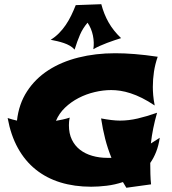

<svg xmlns="http://www.w3.org/2000/svg" viewBox="-20 -843 810 906"><path d="M733.9 -192.9Q728.5 -156.2 717 -127Q705.6 -97.7 689 -74.2Q689 -49.8 689.7 -21.7Q690.4 6.3 692.9 26.9L576.2 43L560.1 16.1Q522 28.8 483.4 33.4Q444.8 38.1 410.2 38.1Q331.1 38.1 265.1 17.8Q199.2 -2.4 148.7 -43Q98.1 -83.5 64.5 -144.3Q30.8 -205.1 16.1 -286.1Q27.3 -282.2 38.3 -279.3Q49.3 -276.4 60.1 -273.9Q68.8 -352.5 107.7 -412.1Q146.5 -471.7 208 -511.5Q269.5 -551.3 350.1 -571.5Q430.7 -591.8 523.9 -591.8Q566.9 -591.8 615.7 -587.9Q664.6 -584 724.1 -575.2Q711.9 -540 706.5 -504.6Q701.2 -469.2 701.2 -433.1Q701.2 -415 702.9 -394Q704.6 -373 710 -345.2Q678.7 -366.2 650.4 -380.4Q622.1 -394.5 596.4 -402.8Q570.8 -411.1 547.9 -414.6Q524.9 -418 504.9 -418Q466.3 -418 426.3 -408.4Q386.2 -398.9 350.6 -380.4Q314.9 -361.8 286.9 -335Q258.8 -308.1 244.1 -272.9Q259.8 -275.4 276.1 -279.1Q292.5 -282.7 309.1 -288.1Q306.6 -277.3 305.9 -268.1Q305.2 -258.8 305.2 -252Q305.2 -212.9 319.1 -184.1Q333 -155.3 357.7 -136.2Q382.3 -117.2 415.5 -107.7Q448.7 -98.1 486.8 -98.1H505.9Q487.8 -143.1 476.3 -188Q464.8 -232.9 457 -284.2Q482.9 -279.3 505.4 -276.6Q527.8 -273.9 545.9 -273.9Q587.4 -273.9 630.1 -283.9Q672.9 -293.9 721.2 -311Q710.4 -273.4 703.1 -237.3Q695.8 -201.2 691.9 -166ZM551.3 -663.1Q536.1 -658.2 519 -652.6Q502 -647 484.9 -640.4Q467.8 -633.8 451.2 -626.5Q434.6 -619.1 420.4 -610.8Q422.9 -626 422.4 -642.3Q421.9 -658.7 418.5 -675.3Q415 -691.9 408.7 -707.3Q402.3 -722.7 393.1 -735.8Q370.6 -709.5 357.4 -679Q344.2 -648.4 332 -608.9Q322.8 -619.6 309.6 -627.2Q296.4 -634.8 281.2 -639.9Q266.1 -645 250.2 -648.7Q234.4 -652.3 219.2 -655.3Q240.7 -668.5 258.3 -686.3Q275.9 -704.1 290.3 -725.3Q304.7 -746.6 316.2 -770.3Q327.6 -793.9 337.4 -818.8L458 -823.2Q470.2 -776.4 492.4 -737.3Q514.6 -698.2 551.3 -663.1Z"/></svg>

Font: Shojumaru
Style: Regular
Weight: 400
Version: Version 1.001